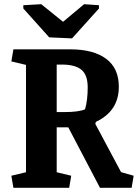

<svg xmlns="http://www.w3.org/2000/svg" viewBox="-20 -896 665 916"><path d="M250.5 -587.9V-361.3H286.1Q355.5 -361.3 385.7 -374.5Q398.4 -418 398.4 -478.5Q398.4 -539.1 368.2 -563.5Q337.9 -587.9 275.4 -587.9ZM316.9 -660.6Q426.8 -660.2 486.8 -615.2Q546.9 -570.3 546.9 -481.9Q546.9 -366.2 437.5 -314.5L434.6 -305.2L557.6 -74.7L617.7 -57.6L607.9 0H457L305.7 -288.6H250.5V-74.2L319.8 -57.6L310.1 0H43.9L34.2 -57.6L104 -74.2V-586.4L34.2 -603L43.9 -660.6ZM91.3 -871.1 176.8 -876 280.8 -792 381.3 -876 452.1 -871.1V-855.5L323.7 -712.9L214.8 -717.8L91.3 -855.5Z"/></svg>

Font: NoticiaText-Bold
Style: Bold
Weight: 700
Designer: JM Sole
Foundry: JM Sole
Version: Version 1.003